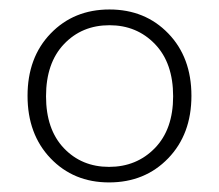

<svg xmlns="http://www.w3.org/2000/svg" viewBox="-20 -729 461 405"><path d="M210 -344.2Q135.3 -344.2 86.7 -395Q38.1 -445.8 38.1 -526.9Q38.1 -607.9 86.9 -658.4Q135.7 -709 210.9 -709Q286.1 -709 335 -658.4Q383.8 -607.9 383.8 -526.9Q383.8 -445.8 334.7 -395Q285.6 -344.2 210 -344.2ZM345.2 -525.9Q345.2 -596.2 306.9 -636Q268.6 -675.8 210.9 -675.8Q152.8 -675.8 115 -636Q77.1 -596.2 77.1 -525.9Q77.1 -456.1 114.7 -416.5Q152.3 -377 210 -377Q268.1 -377 306.6 -416.5Q345.2 -456.1 345.2 -525.9Z"/></svg>

Font: SVN-Poppins ExtraLight
Style: Regular
Weight: 200
Designer: Ninad Kale (Devanagari), Jonny Pinhorn (Latin)
Foundry: Indian Type Foundry
Version: Version 3.002 2017